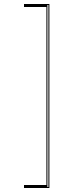

<svg xmlns="http://www.w3.org/2000/svg" viewBox="-20 -820 417 960"><path d="M100 -800H227V120H100V105H212V-785H100ZM217 -795V115H222V-795Z"/></svg>

Font: Kalnia Glaze Thin
Style: Regular
Weight: 100
Version: Version 1.110